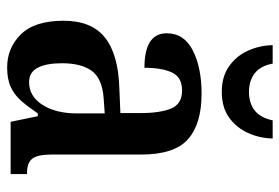

<svg xmlns="http://www.w3.org/2000/svg" viewBox="-146 -646 802 551"><g transform="rotate(90 255.5 -371.0)"><path d="M174 10Q118 10 79 -29.5Q40 -69 40 -152Q40 -232 88 -270.5Q136 -309 234 -312L305 -315V-373Q305 -429 292 -460.5Q279 -492 240 -492Q202 -492 188.5 -463Q175 -434 175 -384Q76 -384 76 -448Q76 -498 125.5 -523Q175 -548 249 -548Q336 -548 380 -509Q424 -470 424 -375V-118Q424 -77 436 -62Q448 -47 477 -47H480V0H330L314 -78H306Q287 -50 270 -30.5Q253 -11 230.5 -0.5Q208 10 174 10ZM216 -53Q257 -53 281.5 -91.5Q306 -130 306 -191V-270L263 -267Q206 -263 184 -233Q162 -203 162 -147Q162 -102 175 -77.5Q188 -53 216 -53ZM244 -606Q200 -606 170.5 -627Q141 -648 126 -681Q111 -714 110 -752H163Q170 -716 191.5 -700Q213 -684 244 -684Q276 -684 297 -700Q318 -716 326 -752H378Q377 -714 362 -681Q347 -648 318 -627Q289 -606 244 -606Z"/></g></svg>

Font: Noto Serif Myanmar Cond SemBd
Style: Regular
Weight: 600
Width: 3
Designer: Ben Mitchell and the Monotype Design Team
Foundry: Monotype Imaging Inc.
Version: Version 2.106; ttfautohint (v1.8.4.7-5d5b)